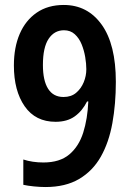

<svg xmlns="http://www.w3.org/2000/svg" viewBox="-20 -744 529 774"><path d="M447 -414Q447 -325 433 -247.5Q419 -170 386.5 -112.5Q354 -55 299 -22.5Q244 10 163 10Q142 10 117 7.5Q92 5 74 1V-101Q111 -89 155 -89Q221 -89 259.5 -121.5Q298 -154 315.5 -209.5Q333 -265 336 -335H331Q312 -297 281.5 -275Q251 -253 204 -253Q123 -253 79.5 -315.5Q36 -378 36 -480Q36 -553 59.5 -607.5Q83 -662 128 -693Q173 -724 237 -724Q333 -724 390 -644.5Q447 -565 447 -414ZM238 -622Q199 -622 176 -587.5Q153 -553 153 -482Q153 -419 174 -386Q195 -353 236 -353Q267 -353 287 -370Q307 -387 317.5 -412.5Q328 -438 328 -465Q328 -487 323.5 -514Q319 -541 309 -565.5Q299 -590 281.5 -606Q264 -622 238 -622Z"/></svg>

Font: Noto Sans Condensed SemiBold
Style: Regular
Weight: 600
Width: 3
Designer: Monotype Design Team
Foundry: Monotype Imaging Inc.
Version: Version 2.013; ttfautohint (v1.8.4.7-5d5b)